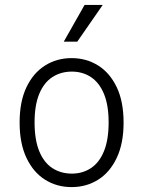

<svg xmlns="http://www.w3.org/2000/svg" viewBox="-20 -755 584 783"><path d="M60 -255Q60 -341 88 -399.5Q116 -458 164 -488Q212 -518 272 -518Q332 -518 380 -488Q428 -458 456 -399.5Q484 -341 484 -255Q484 -170 456 -111Q428 -52 380 -22Q332 8 272 8Q212 8 164 -22Q116 -52 88 -111Q60 -170 60 -255ZM121 -256Q121 -185 140 -138.5Q159 -92 193.5 -69.5Q228 -47 273 -47Q317 -47 351 -69.5Q385 -92 404 -138.5Q423 -185 423 -256Q423 -326 404 -372Q385 -418 351 -440.5Q317 -463 273 -463Q228 -463 193.5 -440.5Q159 -418 140 -372Q121 -326 121 -256ZM240 -585 325 -735H399L295 -585Z"/></svg>

Font: Radio Canada Light
Style: Regular
Weight: 300
Designer: Charles Daoud, Etienne Aubert Bonn, Alexandre Saumier Demers, Jacques Le Bailly
Foundry: Radio-Canada
Version: Version 2.104;gftools[0.9.28.dev5+ged2979d]